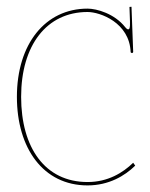

<svg xmlns="http://www.w3.org/2000/svg" viewBox="-20 -547 445 568"><path d="M363 -526.5 364.5 -483.5C364.5 -478 365.5 -462.5 361 -460.5C358 -459.5 355.5 -460.5 350.5 -466.5C319 -506.5 266.5 -521.5 239 -521.5C114 -521.5 30 -417 30 -260.5C30 -108.5 108 1.5 239 1.5C301.5 1.5 349 -26.5 380 -57L374 -65.5C343.5 -36 299.5 -8.5 239 -8.5C113 -8.5 42.5 -110.5 42.5 -260.5C42.5 -413 118 -511.5 239 -511.5C276.5 -511.5 363 -480 366.5 -393C366.5 -391.5 369 -390 370.5 -390C372 -390 374 -392 374 -393.5L369 -527Z"/></svg>

Font: ZnikomitSC
Style: Regular
Weight: 100
Designer: gluk
Foundry: gluk
Version: Version 0.55